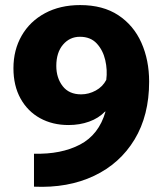

<svg xmlns="http://www.w3.org/2000/svg" viewBox="-20 -726 646 757"><path d="M296 -706Q386 -706 446.5 -666Q507 -626 537.5 -557.5Q568 -489 568 -404Q568 -271 510.5 -176Q453 -81 350.5 -32.5Q248 16 114 10V-120Q221 -117 295.5 -156Q370 -195 396 -286H394Q369 -260 331.5 -246.5Q294 -233 250 -233Q187 -233 138 -260Q89 -287 61 -337.5Q33 -388 33 -457Q33 -529 65.5 -585.5Q98 -642 157.5 -674Q217 -706 296 -706ZM295 -581Q255 -581 228.5 -550Q202 -519 202 -466Q202 -419 227 -386.5Q252 -354 300 -354Q330 -354 357.5 -369Q385 -384 399 -411Q404 -450 395 -489Q386 -528 361.5 -554.5Q337 -581 295 -581Z"/></svg>

Font: Murecho
Style: Bold
Weight: 700
Designer: Neil Summerour
Foundry: Positype
Version: Version 1.010; ttfautohint (v1.8.3)